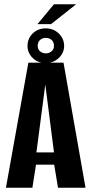

<svg xmlns="http://www.w3.org/2000/svg" viewBox="-20 -887 432 907"><path d="M8 0 114 -591H280L384 0H254L236 -109H150L133 0ZM152 -167H235L194 -488ZM196 -589Q159 -589 134.5 -613Q110 -637 110 -670Q110 -705 134.5 -729Q159 -753 196 -753Q233 -753 258 -728.5Q283 -704 283 -670Q283 -637 257.5 -613Q232 -589 196 -589ZM196 -635Q213 -635 224 -645Q235 -655 235 -670Q235 -688 224 -698Q213 -708 196 -708Q180 -708 169 -698Q158 -688 158 -670Q158 -655 169 -645Q180 -635 196 -635ZM157 -773 235 -867H340L221 -773Z"/></svg>

Font: Alumni Sans
Style: Bold
Weight: 700
Designer: Robert E. Leuschke
Foundry: Robert E. Leuschke
Version: Version 1.018